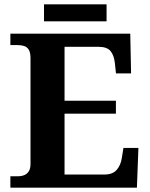

<svg xmlns="http://www.w3.org/2000/svg" viewBox="-20 -870 693 890"><path d="M28.1 0V-53H63.2Q80.5 -53 93.5 -58.7Q106.5 -64.3 114 -76.8Q121.4 -89.3 121.4 -109.6V-599.4Q121.4 -626.8 113.3 -639.7Q105.2 -652.7 91.6 -656.8Q78.1 -661 62 -661H28.1V-714H583.8L587.6 -529.7H517.6L512.6 -576.8Q508.6 -613.8 492.3 -633.4Q476 -653 436.8 -653H279.2V-403.2H517.3V-343.2H279.2V-61H464.1Q502.4 -61 521 -82.6Q539.6 -104.2 544.6 -137.2L552.2 -184.3H621.6L614.6 0ZM184 -771.1V-849.9H474V-771.1Z"/></svg>

Font: Noto Serif Gurmukhi
Style: Regular
Weight: 400
Designer: Vaibhav Singh and the Monotype Design Team
Foundry: Monotype Imaging Inc.
Version: Version 2.003